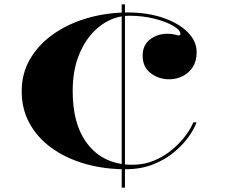

<svg xmlns="http://www.w3.org/2000/svg" viewBox="-20 -770 1116 885"><path d="M575.5 -697.5Q565.5 -697.5 556 -696.5V-12Q572.5 -10.5 590 -10.5Q645 -10.5 691.8 -30.5Q738.5 -50.5 775 -81.5Q811.5 -112.5 836 -145.8Q860.5 -179 871 -206H886Q875 -175 848.2 -137.8Q821.5 -100.5 780.2 -66.8Q739 -33 683.8 -11.5Q628.5 10 560 10Q558 10 556 10V95H541V10Q444 7.5 360.2 -18.5Q276.5 -44.5 213.5 -91.2Q150.5 -138 115.2 -203.2Q80 -268.5 80 -350Q80 -430 117 -495Q154 -560 218.2 -607.2Q282.5 -654.5 365.5 -681.2Q448.5 -708 541 -712V-750H556V-712.5Q563 -712.5 570 -712.5Q660 -712.5 731.5 -688Q803 -663.5 844.8 -622Q886.5 -580.5 886.5 -529.5Q886.5 -488.5 868.5 -460.8Q850.5 -433 821.5 -418.8Q792.5 -404.5 760 -404.5Q711.5 -404.5 674.5 -432.8Q637.5 -461 637.5 -513.5Q637.5 -562.5 672 -588.5Q706.5 -614.5 751 -614.5Q772.5 -614.5 784.8 -610.8Q797 -607 806.5 -607Q811.5 -607 811.5 -614.5Q811.5 -631.5 778.2 -651Q745 -670.5 691 -684Q637 -697.5 575.5 -697.5ZM315 -350Q315 -203.5 375.5 -117Q436 -30.5 541 -14V-694.5Q481 -684.5 429.5 -640.5Q378 -596.5 346.5 -522.8Q315 -449 315 -350Z"/></svg>

Font: Engraving CC
Style: Bold
Weight: 700
Designer: indestructible type*
Foundry: Cowboy Collective
Version: Version 1.000